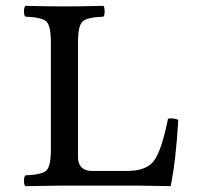

<svg xmlns="http://www.w3.org/2000/svg" viewBox="-20 -635 680 657"><path d="M197 0Q116 1 67 2Q62 -2 62 -16Q62 -30 67 -35Q122 -37 138 -51Q154 -65 154 -122V-491Q154 -548 138 -562Q122 -576 67 -578Q62 -582 62 -596Q62 -610 67 -615Q149 -613 202 -613Q254 -613 334 -615Q338 -610 338 -596Q338 -582 334 -578Q279 -576 263 -562Q247 -548 247 -491V-96Q247 -74 259.5 -62Q272 -50 294 -50H414Q481 -50 507 -85Q533 -120 555 -229Q573 -232 590 -225Q582 -85 564 2Q472 0 445 0Z"/></svg>

Font: Libertinus Mono
Style: Regular
Weight: 400
Designer: Philipp H. Poll
Foundry: Khaled Hosny
Version: Version 6.7